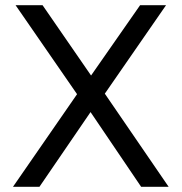

<svg xmlns="http://www.w3.org/2000/svg" viewBox="-20 -720 700 740"><path d="M30 0H132L329 -288L524 0H630L384 -359L620 -700H520L331 -429L144 -700H40L277 -357Z"/></svg>

Font: Golos Text VF
Style: Regular
Weight: 400
Designer: A.Korolkova, Vitaly Kuzmin
Foundry: ParaType Ltd
Version: Version 2.005